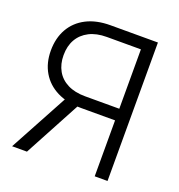

<svg xmlns="http://www.w3.org/2000/svg" viewBox="-131 -838 886 948"><g transform="rotate(20 311.5 -364.0)"><path d="M538.1 0H470.7V-667H291.5Q237.8 -667 199.7 -647.5Q161.6 -627.9 141.6 -593Q121.6 -558.1 121.6 -509.8Q121.6 -462.9 141.4 -428Q161.1 -393.1 199.2 -374Q237.3 -355 290.5 -355H501V-293.9H291.5Q218.3 -293.9 165 -320.8Q111.8 -347.7 83.3 -396.2Q54.7 -444.8 54.7 -509.8Q54.7 -575.2 82.5 -624.3Q110.4 -673.3 162.8 -700.4Q215.3 -727.5 289.1 -727.5H538.1ZM114.7 0H36.6L214.4 -328.6H291Z"/></g></svg>

Font: Inter 24pt Light
Style: Regular
Weight: 300
Designer: Rasmus Andersson
Foundry: rsms
Version: Version 4.001;git-66647c0bb